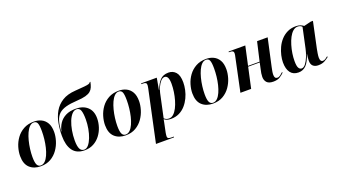

<svg xmlns="http://www.w3.org/2000/svg" viewBox="-75 -1467 4245 2403"><g transform="rotate(-20 2047.5 -266.0)"><path d="M234 10Q143 10 87.5 -41.5Q32 -93 32 -198Q32 -254 50 -315Q68 -376 106 -428.5Q144 -481 202.5 -513.5Q261 -546 341 -546Q394 -546 438.5 -524.5Q483 -503 509.5 -457.5Q536 -412 536 -338Q536 -284 518 -223.5Q500 -163 463 -110Q426 -57 369 -23.5Q312 10 234 10ZM237 0Q269 0 294.5 -25Q320 -50 339 -92.5Q358 -135 370.5 -187Q383 -239 389 -294Q395 -349 395 -399Q395 -477 382 -506.5Q369 -536 335 -536Q304 -536 278.5 -510.5Q253 -485 233.5 -442.5Q214 -400 200.5 -347.5Q187 -295 180 -240Q173 -185 173 -136Q173 -62 188.5 -31Q204 0 237 0Z M818 10Q712 10 661 -60Q610 -130 610 -256Q610 -342 625 -424Q640 -506 678.5 -572.5Q717 -639 785.5 -682Q854 -725 962 -732Q1042 -738 1085 -742Q1128 -746 1145.5 -752.5Q1163 -759 1168 -771L1177 -772Q1169 -733 1157 -704Q1145 -675 1121.5 -655Q1098 -635 1054.5 -623Q1011 -611 939 -607Q848 -602 788.5 -585.5Q729 -569 694 -536.5Q659 -504 642.5 -449.5Q626 -395 620 -313H624Q636 -369 667 -415.5Q698 -462 752 -490Q806 -518 888 -518Q984 -518 1042 -465.5Q1100 -413 1100 -315Q1100 -257 1081.5 -199.5Q1063 -142 1027 -94.5Q991 -47 938.5 -18.5Q886 10 818 10ZM815 0Q847 0 873.5 -31.5Q900 -63 920 -114.5Q940 -166 951 -227.5Q962 -289 962 -349Q962 -429 948 -468.5Q934 -508 894 -508Q861 -508 833 -477.5Q805 -447 784.5 -395.5Q764 -344 752.5 -279.5Q741 -215 741 -148Q741 -70 759.5 -35Q778 0 815 0Z M1365 10Q1274 10 1218.5 -41.5Q1163 -93 1163 -198Q1163 -254 1181 -315Q1199 -376 1237 -428.5Q1275 -481 1333.5 -513.5Q1392 -546 1472 -546Q1525 -546 1569.5 -524.5Q1614 -503 1640.5 -457.5Q1667 -412 1667 -338Q1667 -284 1649 -223.5Q1631 -163 1594 -110Q1557 -57 1500 -23.5Q1443 10 1365 10ZM1368 0Q1400 0 1425.5 -25Q1451 -50 1470 -92.5Q1489 -135 1501.5 -187Q1514 -239 1520 -294Q1526 -349 1526 -399Q1526 -477 1513 -506.5Q1500 -536 1466 -536Q1435 -536 1409.5 -510.5Q1384 -485 1364.5 -442.5Q1345 -400 1331.5 -347.5Q1318 -295 1311 -240Q1304 -185 1304 -136Q1304 -62 1319.5 -31Q1335 0 1368 0Z M1828 -443Q1831 -458 1833 -470.5Q1835 -483 1835 -489Q1835 -510 1824.5 -518Q1814 -526 1785 -526H1765L1767 -536H1975L1948 -383H1952Q1978 -457 2019 -501.5Q2060 -546 2132 -546Q2192 -546 2229.5 -503.5Q2267 -461 2267 -368Q2267 -322 2256 -270Q2245 -218 2221.5 -168.5Q2198 -119 2162.5 -78.5Q2127 -38 2078.5 -14Q2030 10 1969 10Q1937 10 1915.5 2.5Q1894 -5 1878 -18Q1876 -4 1873.5 7.5Q1871 19 1868 35L1844 151Q1842 164 1840.5 175.5Q1839 187 1839 195Q1839 217 1852.5 223.5Q1866 230 1894 230H1924L1922 240H1682ZM1946 -3Q1979 -3 2006.5 -28Q2034 -53 2055.5 -95Q2077 -137 2092 -189Q2107 -241 2115 -295.5Q2123 -350 2123 -400Q2123 -511 2068 -511Q2041 -511 2017 -484Q1993 -457 1975 -417.5Q1957 -378 1949 -342L1882 -29Q1891 -19 1907.5 -11Q1924 -3 1946 -3Z M2528 10Q2437 10 2381.5 -41.5Q2326 -93 2326 -198Q2326 -254 2344 -315Q2362 -376 2400 -428.5Q2438 -481 2496.5 -513.5Q2555 -546 2635 -546Q2688 -546 2732.5 -524.5Q2777 -503 2803.5 -457.5Q2830 -412 2830 -338Q2830 -284 2812 -223.5Q2794 -163 2757 -110Q2720 -57 2663 -23.5Q2606 10 2528 10ZM2531 0Q2563 0 2588.5 -25Q2614 -50 2633 -92.5Q2652 -135 2664.5 -187Q2677 -239 2683 -294Q2689 -349 2689 -399Q2689 -477 2676 -506.5Q2663 -536 2629 -536Q2598 -536 2572.5 -510.5Q2547 -485 2527.5 -442.5Q2508 -400 2494.5 -347.5Q2481 -295 2474 -240Q2467 -185 2467 -136Q2467 -62 2482.5 -31Q2498 0 2531 0Z M3331 10Q3271 10 3245 -18.5Q3219 -47 3219 -93Q3219 -115 3223 -141Q3227 -167 3235 -199L3251 -274H3097L3037 0H2894L2986 -436Q2990 -452 2992.5 -467Q2995 -482 2995 -492Q2995 -510 2984 -518Q2973 -526 2945 -526H2931L2932 -536H3154L3099 -284H3253L3311 -536H3452L3373 -175Q3366 -144 3361.5 -118Q3357 -92 3357 -70Q3357 -19 3395 -19Q3416 -19 3435.5 -34Q3455 -49 3471 -65L3477 -57Q3454 -33 3420.5 -11.5Q3387 10 3331 10Z M3667 10Q3596 10 3560 -38.5Q3524 -87 3524 -174Q3524 -217 3535.5 -267.5Q3547 -318 3570 -367.5Q3593 -417 3629 -457Q3665 -497 3714.5 -521.5Q3764 -546 3828 -546Q3865 -546 3890 -536Q3915 -526 3931 -513L4026 -536H4055L3981 -188Q3977 -167 3971.5 -134.5Q3966 -102 3966 -79Q3966 -23 4002 -23Q4020 -23 4036.5 -33.5Q4053 -44 4069 -58L4074 -48Q4048 -27 4014.5 -8.5Q3981 10 3930 10Q3886 10 3860.5 -13Q3835 -36 3835 -85Q3835 -111 3838 -131.5Q3841 -152 3844 -173H3842Q3811 -76 3769.5 -33Q3728 10 3667 10ZM3720 -24Q3748 -24 3773 -56.5Q3798 -89 3818 -138.5Q3838 -188 3849 -240L3907 -510Q3887 -534 3849 -534Q3815 -534 3786 -508.5Q3757 -483 3735 -440.5Q3713 -398 3697.5 -346.5Q3682 -295 3674 -242Q3666 -189 3666 -142Q3666 -74 3681 -49Q3696 -24 3720 -24Z"/></g></svg>

Font: Noto Serif Display SemiCondensed
Style: Bold Italic
Weight: 700
Width: 4
Italic angle: -12°
Designer: Monotype Design Team
Foundry: Monotype Imaging Inc.
Version: Version 2.009